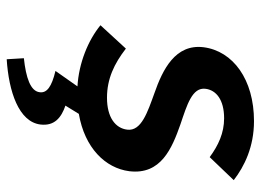

<svg xmlns="http://www.w3.org/2000/svg" viewBox="-120 -422 760 559"><g transform="rotate(90 259.5 -143.0)"><path d="M505 -444C465 -475 408 -503 333 -503C212 -503 129 -442 118 -356C108 -274 183 -237 252 -213C307 -193 363 -175 358 -134C354 -100 323 -75 265 -75C210 -75 166 -96 122 -130L54 -56C98 -20 164 7 232 11L187 75C233 86 252 100 249 121C246 148 206 161 150 167L153 217C247 211 335 182 343 119C348 78 323 58 288 46L312 7C411 -10 470 -70 479 -140C490 -232 413 -264 342 -289C286 -308 234 -323 239 -362C243 -393 271 -416 325 -416C368 -416 404 -399 438 -374Z"/></g></svg>

Font: Falling Sky
Style: ExtObl
Weight: 400
Designer: Paul D. Hunt
Foundry: Adobe Systems Incorporated
Version: Version 1.02